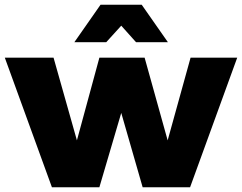

<svg xmlns="http://www.w3.org/2000/svg" viewBox="-28 -786 1016 806"><path d="M481 -678.2 418 -608.9H284.2L394 -766.1H566.9L676.8 -608.9H543ZM772 -543.9H967.8L770 0H570.8L481 -312L389.2 0H189.9L-7.8 -543.9H196.8L294.9 -196.8L389.2 -543.9H579.1L675.8 -196.8Z"/></svg>

Font: Montserrat-Arabic ExtraBold
Style: Regular
Weight: 800
Designer: Mohamed Gaber
Foundry: Kief Type Foundry
Version: Version 5.008;PS 005.008;hotconv 1.0.88;makeotf.lib2.5.64775